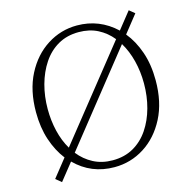

<svg xmlns="http://www.w3.org/2000/svg" viewBox="-105 -798 915 919"><g transform="rotate(-15 353.0 -338.0)"><path d="M639 -672 570 -585Q607 -540 628.5 -477.5Q650 -415 650 -337Q650 -229 609.5 -150.5Q569 -72 501.5 -29Q434 14 353 14Q238 14 158 -66L91 18L63 -5L133 -93Q98 -138 77.5 -199.5Q57 -261 57 -337Q57 -445 97.5 -523.5Q138 -602 205.5 -645Q273 -688 353 -688Q464 -688 546 -611L612 -694ZM115 -337Q115 -280 127.5 -227.5Q140 -175 165 -133L518 -576Q488 -613 447 -634Q406 -655 353 -655Q295 -655 250.5 -629.5Q206 -604 176 -559Q146 -514 130.5 -457Q115 -400 115 -337ZM592 -337Q592 -396 578.5 -449.5Q565 -503 539 -546L186 -102Q216 -64 258 -42Q300 -20 353 -20Q412 -20 456.5 -45.5Q501 -71 531 -115.5Q561 -160 576.5 -217Q592 -274 592 -337Z"/></g></svg>

Font: Source Serif Pro Light
Style: Regular
Weight: 300
Designer: Frank Grießhammer
Foundry: Adobe Systems Incorporated
Version: Version 3.001;hotconv 1.0.111;makeotfexe 2.5.65597